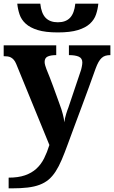

<svg xmlns="http://www.w3.org/2000/svg" viewBox="-20 -782 619 1042"><path d="M579.1 -536.1V-482.9Q564 -482.9 552.5 -479.5Q541 -476.1 531.7 -467.5Q522.5 -459 514.6 -445.1Q506.8 -431.2 499 -410.2Q481.4 -360.4 462.4 -308.6Q443.4 -256.8 424.1 -204.8Q404.8 -152.8 385.5 -101.3Q366.2 -49.8 348.1 0Q330.6 48.3 314.9 85Q299.3 121.6 282 148.4Q264.6 175.3 243.7 192.9Q222.7 210.4 194.8 220.9Q167 231.4 130.1 235.8Q93.3 240.2 43.9 240.2H26.9V182.1Q79.1 182.1 115.7 169.4Q152.3 156.7 177.7 133.3Q203.1 109.9 219.5 77.1Q235.8 44.4 248 4.9L67.9 -435.1Q62 -449.2 54.7 -457.5Q47.4 -465.8 39.1 -470.2Q30.8 -474.6 21 -475.8Q11.2 -477.1 0 -477.1V-536.1H285.2V-482.9Q255.9 -482.9 239 -475.3Q222.2 -467.8 222.2 -445.8Q222.2 -437.5 225.6 -426Q229 -414.6 231.9 -407.2Q240.7 -386.2 250.2 -361.6Q259.8 -336.9 268.8 -312.3Q277.8 -287.6 286.1 -264.6Q294.4 -241.7 300.8 -224.1Q308.1 -205.1 313 -189.7Q317.9 -174.3 321 -161.9Q324.2 -149.4 326.2 -138.9Q328.1 -128.4 329.1 -118.2Q330.1 -128.4 333 -140.9Q335.9 -153.3 339.4 -164.8Q342.8 -176.3 346.2 -185.3Q349.6 -194.3 351.1 -198.2L417 -394Q418.9 -398.9 420.7 -405.5Q422.4 -412.1 423.8 -418.9Q425.3 -425.8 426 -432.1Q426.8 -438.5 426.8 -442.9Q426.8 -465.8 407.7 -474.4Q388.7 -482.9 354 -482.9V-536.1ZM293.9 -661.1Q336.9 -661.1 360.1 -685.5Q383.3 -710 388.7 -762.2H513.7Q510.7 -731.9 501.2 -703.6Q491.7 -675.3 468.3 -653.6Q444.8 -631.8 403.1 -618.9Q361.3 -606 293.9 -606Q226.6 -606 184.8 -618.9Q143.1 -631.8 119.4 -653.6Q95.7 -675.3 86.2 -703.6Q76.7 -731.9 73.7 -762.2H198.7Q204.1 -710 227.5 -685.5Q251 -661.1 293.9 -661.1Z"/></svg>

Font: Droids
Style: b
Weight: 700
Foundry: Ascender Corporation
Version: Version 1.00 build 113